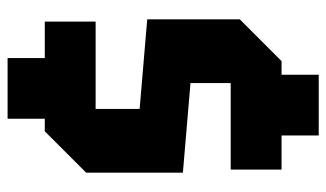

<svg xmlns="http://www.w3.org/2000/svg" viewBox="-197 -603 860 506"><g transform="rotate(90 233.0 -350.0)"><path d="M37 -38V-172H267V-288L31 -308V-552L141 -662H177V-760H337V-662H427V-528H199V-422L435 -402V-147L326 -38H293V60H133V-38Z"/></g></svg>

Font: Tektur Condensed
Style: Bold
Weight: 700
Width: 3
Designer: Adam Jagosz
Foundry: Adam Jagosz
Version: Version 1.005;gftools[0.9.30]